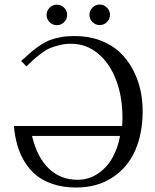

<svg xmlns="http://www.w3.org/2000/svg" viewBox="-20 -817 684 849"><path d="M388.9 -719.5Q375.5 -732.9 375.5 -751.5Q375.5 -770 388.9 -783.4Q402.3 -796.9 420.9 -796.9Q439.5 -796.9 452.9 -783.4Q466.3 -770 466.3 -751.5Q466.3 -732.9 452.9 -719.5Q439.5 -706.1 420.9 -706.1Q402.3 -706.1 388.9 -719.5ZM199.5 -719Q186 -732.4 186 -751Q186 -769.5 199.5 -783Q212.9 -796.4 231.4 -796.4Q250 -796.4 263.4 -783Q276.9 -769.5 276.9 -751Q276.9 -732.4 263.4 -719Q250 -705.6 231.4 -705.6Q212.9 -705.6 199.5 -719ZM96.7 -523.4 73.7 -547.4Q101.1 -572.8 118.4 -587.4Q135.7 -602.1 158.7 -617.4Q181.6 -632.8 202.4 -640.4Q223.1 -647.9 250 -652.8Q276.9 -657.7 309.6 -657.7Q372.1 -657.7 423.3 -638.4Q474.6 -619.1 508.8 -586.9Q543 -554.7 566.4 -511.5Q589.8 -468.3 600.3 -421.9Q610.8 -375.5 610.8 -326.2Q610.8 -227.5 577.9 -152.1Q544.9 -76.7 477.5 -32.2Q410.2 12.2 315.9 12.2Q260.3 12.2 215.1 -2.7Q169.9 -17.6 139.6 -42.5Q109.4 -67.4 88.1 -102.8Q66.9 -138.2 56.2 -176.8Q45.4 -215.3 41.5 -259.8H520Q521.5 -276.4 521.5 -296.9Q521.5 -389.2 493.2 -463.6Q464.8 -538.1 412.8 -580.8Q360.8 -623.5 294.4 -623.5Q267.1 -623.5 242.4 -617.4Q217.8 -611.3 200.2 -603.8Q182.6 -596.2 161.6 -580.3Q140.6 -564.5 129.2 -554.2Q117.7 -543.9 96.7 -523.4ZM121.6 -215.8Q144.5 -120.1 196.5 -71Q248.5 -22 322.8 -22Q373.5 -22 414.1 -50Q454.6 -78.1 478 -120.8Q501.5 -163.6 510.7 -215.8Z"/></svg>

Font: Libertinage
Style: l
Weight: 400
Designer: OSP
Foundry: OSP
Version: Version 1.0; 2008; OFL relea